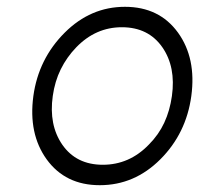

<svg xmlns="http://www.w3.org/2000/svg" viewBox="-20 -532 590 564"><path d="M347 -512Q246 -512 170 -436Q93 -359 78 -250Q63 -139 117 -64Q172 12 273 12Q375 12 451 -64Q527 -140 542 -250Q557 -361 503 -436Q448 -512 347 -512ZM338 -452Q416 -452 457 -393Q497 -335 485 -250Q479 -207 462.5 -171.5Q446 -136 417 -107Q360 -48 282 -48Q204 -48 163 -107Q123 -165 135 -250Q141 -293 158.5 -328.5Q176 -364 204 -393Q261 -452 338 -452Z"/></svg>

Font: Unageo
Style: Light-Italic
Weight: 300
Designer: Richard Sepsi
Foundry: Richard Sepsi
Version: Version 2.000